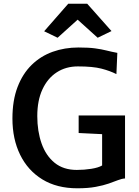

<svg xmlns="http://www.w3.org/2000/svg" viewBox="-20 -1007 751 1035"><path d="M47 -368Q47 -465.5 74.5 -537.5Q102 -609.5 150.5 -657Q199 -704.5 263.8 -727.8Q328.5 -751 403 -751Q458.5 -751 493 -746.2Q527.5 -741.5 554 -734.8Q580.5 -728 612.5 -722L607.5 -607.5Q573 -625 526.8 -637Q480.5 -649 400 -649Q335 -649 285.8 -617Q236.5 -585 208.8 -525.2Q181 -465.5 181 -381Q181 -299.5 204.2 -233.5Q227.5 -167.5 274.8 -129.2Q322 -91 394 -91Q434 -91 472 -97Q510 -103 530.5 -115V-303.5L557.5 -282.5L404 -290V-384.5H654V-45Q636.5 -44 615.8 -35.8Q595 -27.5 566.2 -17.5Q537.5 -7.5 496.2 0.2Q455 8 397 8Q286.5 8 208.2 -40Q130 -88 88.5 -172.8Q47 -257.5 47 -368ZM290.5 -803.5 218 -838.5 348 -987H450L581 -839.5L506.5 -803.5L398.5 -901Z"/></svg>

Font: Merriweather Sans Medium
Style: Regular
Weight: 500
Designer: Eben Sorkin
Foundry: Eben Sorkin
Version: Version 2.001